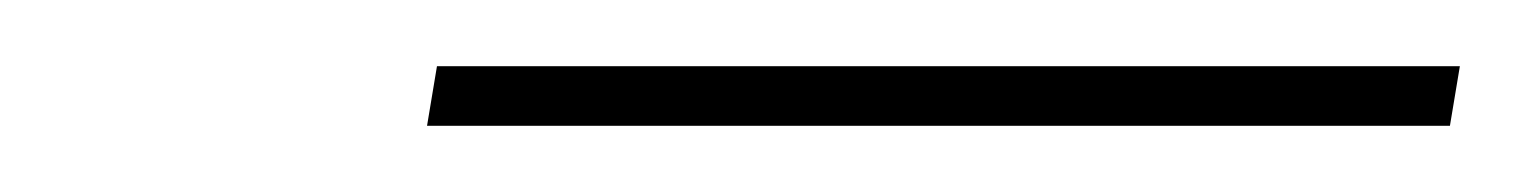

<svg xmlns="http://www.w3.org/2000/svg" viewBox="-20 -697 461 58"><path d="M109 -659 112 -677H421L418 -659Z"/></svg>

Font: Poppins Thin
Style: Italic
Weight: 250
Italic angle: -10°
Designer: Ninad Kale (Devanagari), Jonny Pinhorn (Latin)
Foundry: Indian Type Foundry
Version: Version 3.200;PS 1.000;hotconv 16.6.54;makeotf.lib2.5.65590